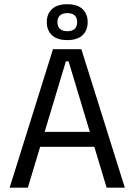

<svg xmlns="http://www.w3.org/2000/svg" viewBox="-20 -866 620 886"><path d="M24.5 0 224.5 -639H355.5L556 0H472L296.5 -583H284L108.5 0ZM144.5 -188.5V-257.5H435.5V-188.5ZM196 -763V-764.5Q196 -802 220 -824.2Q244 -846.5 290.5 -846.5Q337 -846.5 360.8 -824.2Q384.5 -802 384.5 -764.5V-763Q384.5 -726 360.8 -703.5Q337 -681 290.5 -681Q244 -681 220 -703.5Q196 -726 196 -763ZM245 -763Q245 -743.5 256.8 -732.8Q268.5 -722 290.5 -722Q313 -722 324.5 -732.8Q336 -743.5 336 -763V-764.5Q336 -784 324.5 -794.8Q313 -805.5 290.5 -805.5Q268.5 -805.5 256.8 -794.8Q245 -784 245 -764.5Z"/></svg>

Font: Anek Odia Medium
Style: Regular
Weight: 400
Version: Version 1.003